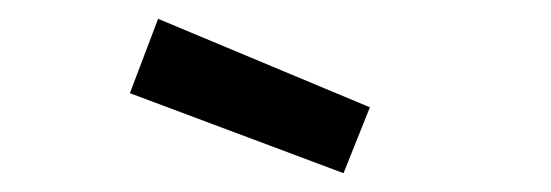

<svg xmlns="http://www.w3.org/2000/svg" viewBox="-20 -773 585 204"><path d="M373 -659 345 -589 118 -674 148 -753Z"/></svg>

Font: Panefresco 500wt
Style: Regular
Weight: 700
Foundry: Campivisivi & Chank Co
Version: Version 1.001